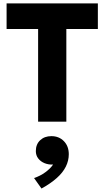

<svg xmlns="http://www.w3.org/2000/svg" viewBox="-20 -720 618 1136"><path d="M205.5 0V-548.5H19V-700H559V-548.5H372.5V0ZM225.5 395.5 181.5 333.5Q218.5 321 248.5 299Q278.5 277 294 253.5Q267 255 243.8 245.5Q220.5 236 206.2 217.5Q192 199 192 174Q192 133.5 217.8 109.5Q243.5 85.5 284 85.5Q329 85.5 358 115.2Q387 145 387 192.5Q387 230.5 369.5 265.8Q352 301 316 333.2Q280 365.5 225.5 395.5Z"/></svg>

Font: Geologica Roman
Style: Bold
Weight: 700
Designer: Sindre Bremnes, Frode Helland
Foundry: Monokrom Skriftforlag AS
Version: Version 1.010;gftools[0.9.28]